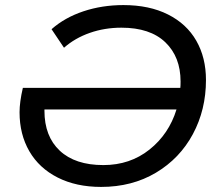

<svg xmlns="http://www.w3.org/2000/svg" viewBox="-20 -728 857 756"><path d="M791 -413Q791 -296 739.5 -200Q688 -104 594 -48Q500 8 378 8Q280 8 207 -29Q134 -66 95.5 -132.5Q57 -199 57 -286Q57 -326 70 -382H690Q691 -390 691 -407Q691 -504 631 -561.5Q571 -619 458 -619Q392 -619 333.5 -598.5Q275 -578 232 -540L183 -613Q235 -659 308.5 -683.5Q382 -708 466 -708Q568 -708 641.5 -671Q715 -634 753 -567.5Q791 -501 791 -413ZM675 -297H155V-292Q155 -191 215.5 -134.5Q276 -78 387 -78Q492 -78 568.5 -139Q645 -200 675 -297Z"/></svg>

Font: Idrija
Style: Italic
Weight: 500
Italic angle: -11.3°
Designer: Julieta Ulanovsky
Foundry: Julieta Ulanovsky
Version: Version 7.200